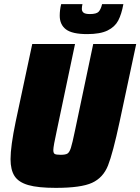

<svg xmlns="http://www.w3.org/2000/svg" viewBox="-20 -901 679 929"><path d="M31 -131Q31 -193 56 -313L136 -688H343L255 -270Q238 -193 238 -175Q238 -160 245 -156Q252 -152 274 -152Q297 -152 306.5 -158Q316 -164 323 -185.5Q330 -207 343 -270L431 -688H639L559 -313Q526 -159 502.5 -100Q479 -41 425.5 -16.5Q372 8 250 8Q164 8 117 -5.5Q70 -19 50.5 -49Q31 -79 31 -131ZM269 -825Q269 -853 276 -881H379Q376 -869 376 -858Q376 -846 384.5 -839.5Q393 -833 415 -833Q447 -833 457.5 -844.5Q468 -856 474 -881H577Q568 -832 552 -801.5Q536 -771 500.5 -753.5Q465 -736 402 -736Q329 -736 299 -759Q269 -782 269 -825Z"/></svg>

Font: Saira Semi Condensed Black
Style: Italic
Weight: 900
Width: 4
Italic angle: -12°
Designer: Hector Gatti with collaboration of the Omnibus-Type team
Foundry: Omnibus-Type
Version: Version 1.001; ttfautohint (v1.8)